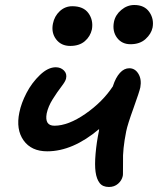

<svg xmlns="http://www.w3.org/2000/svg" viewBox="-20 -767 629 765"><path d="M500 -590.8Q465.3 -590.8 446 -616.9Q426.8 -643.1 434.1 -680.2Q439.9 -708 463.4 -727.5Q486.8 -747.1 515.1 -747.1Q555.2 -747.1 574.7 -719.5Q594.2 -691.9 587.9 -657.2Q582.5 -631.8 559.8 -611.3Q537.1 -590.8 500 -590.8ZM190.9 -672.9Q196.8 -702.6 218 -722.4Q239.3 -742.2 268.1 -742.2Q312.5 -742.2 332.5 -714.4Q352.5 -686.5 346.2 -649.9Q339.8 -621.6 317.9 -602.8Q295.9 -584 259.8 -584Q223.6 -584 203.6 -610.4Q183.6 -636.7 190.9 -672.9ZM168 -164.1Q105 -164.1 74 -207.5Q43 -251 57.1 -318.8Q64.5 -356 85.7 -396.7Q106.9 -437.5 139.2 -468.3Q171.4 -499 202.1 -499Q221.7 -499 234.6 -486.3Q247.6 -473.6 243.2 -454.1Q241.2 -443.4 224.6 -421.9Q208 -400.4 189.9 -371.6Q171.9 -342.8 166 -314.9Q157.2 -266.1 196.8 -266.1Q252 -266.1 320.6 -313.7Q389.2 -361.3 430.2 -423.8V-424.8Q440.9 -458 457.8 -476.6Q474.6 -495.1 495.1 -495.1Q518.1 -495.1 531.5 -472.9Q544.9 -450.7 539.1 -418.9Q535.6 -401.9 512 -336.4Q488.3 -271 482.9 -244.1Q468.3 -171.4 470.2 -122.1Q469.7 -110.8 470 -89.4Q470.2 -67.9 469.2 -65.9Q465.3 -47.9 450.4 -34.9Q435.5 -22 414.1 -22Q389.2 -22 377 -37.8Q364.7 -53.7 360.8 -82Q356.9 -109.4 360.8 -154.5Q364.7 -199.7 374 -244.1Q374 -245.6 374.5 -248.5Q375 -251.5 375 -252.9Q270 -164.1 168 -164.1Z"/></svg>

Font: Shantell Sans Irregular Bouncy
Style: Italic
Weight: 500
Italic angle: -11.31°
Designer: Stephen Nixon, Anya Danilova, Shantell Martin
Foundry: Arrow Type
Version: Version 1.006;[9816181b4]